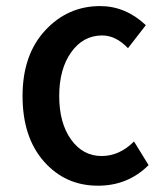

<svg xmlns="http://www.w3.org/2000/svg" viewBox="-20 -585 540 619"><path d="M295.9 13.7Q190.4 13.7 121.6 -64.5Q52.7 -142.6 52.7 -275.4Q52.7 -408.2 125.5 -486.8Q198.2 -565.4 302.7 -565.4Q384.8 -565.4 450.2 -503.9L392.6 -429.7Q353.5 -470.7 309.6 -470.7Q248 -470.7 209.5 -416.5Q170.9 -362.3 170.9 -275.4Q170.9 -188.5 209 -135.3Q247.1 -82 307.6 -82Q365.2 -82 412.1 -128.9L459 -52.7Q392.6 13.7 295.9 13.7Z"/></svg>

Font: Gen Shin Gothic Monospace Medium
Style: Regular
Weight: 500
Designer: [Source Han Sans]
Ryoko NISHIZUKA  (kana & ideographs); Paul D. Hunt (Latin, Greek & Cyrillic); Wenlong ZHANG  (bopomofo
Version: Version 1.002.20150607